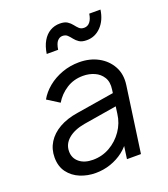

<svg xmlns="http://www.w3.org/2000/svg" viewBox="-142 -867 856 979"><g transform="rotate(-20 286.5 -377.5)"><path d="M38 -134Q38 -179 60.5 -215Q83 -251 125 -275Q167 -299 226 -308L441 -343L434 -275L240 -243Q183 -233 150.5 -205.5Q118 -178 118 -138Q118 -101 145.5 -78.5Q173 -56 219 -56Q269 -56 311 -80Q353 -104 381 -144.5Q409 -185 415 -234L432 -359Q438 -399 422 -425Q406 -451 377.5 -463.5Q349 -476 316 -476Q265 -476 225.5 -450.5Q186 -425 163 -386L98 -427Q117 -461 150.5 -488.5Q184 -516 228 -532Q272 -548 321 -548Q379 -548 424 -523.5Q469 -499 492.5 -456Q516 -413 508 -356L458 0H382L397 -107L410 -94Q392 -63 361 -39Q330 -15 291 -1.5Q252 12 209 12Q165 12 126 -4Q87 -20 62.5 -52.5Q38 -85 38 -134ZM287 -703Q272 -703 260 -690Q248 -677 243 -644H181Q187 -684 203 -711.5Q219 -739 243 -753Q267 -767 296 -767Q322 -767 336.5 -757.5Q351 -748 360.5 -735.5Q370 -723 380 -713.5Q390 -704 407 -704Q426 -704 438.5 -719.5Q451 -735 455 -763H516Q508 -707 475.5 -673.5Q443 -640 398 -640Q372 -640 357.5 -649.5Q343 -659 333.5 -671.5Q324 -684 314 -693.5Q304 -703 287 -703Z"/></g></svg>

Font: Kosmopol Plus Jakarta Sans Italic It
Style: Regular
Weight: 400
Italic angle: -8.04999°
Designer: Gumpita Rahayu
Foundry: Tokotype
Version: Version 2.006